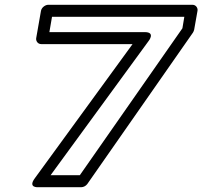

<svg xmlns="http://www.w3.org/2000/svg" viewBox="-20 -756 844 801"><path d="M741 -638 313 -25H191L600 -585C600 -585 630 -622 584 -622H186L197 -686H749ZM785 -620C787 -623 789 -628 790 -632L804 -711C806 -722 798 -736 783 -736H181C170 -736 154 -726 151 -711L131 -597C129 -586 137 -572 152 -572H533L125 -12C95 29 140 25 140 25H319C328 25 338 20 344 12Z"/></svg>

Font: Asimov
Style: XWidOuIt
Weight: 500
Designer: Google
Version: Version 2.000980; 2014